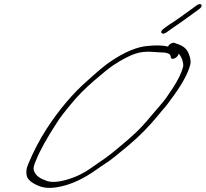

<svg xmlns="http://www.w3.org/2000/svg" viewBox="-20 -861 995 928"><path d="M792.2 -636C768.2 -642 735.7 -643 694.7 -639C641.7 -635 579.9 -609 510.3 -561C486.4 -545 452.1 -516 403.5 -472C333.4 -411 267 -333 205.7 -239C172.1 -187 142 -130 116 -67C107.1 -47 105.3 -29 109.4 -11C113.6 7 132.7 23 165.8 37C188.9 47 218.4 50 255.3 44C322.7 33 384 2 437.2 -35C460.1 -51 480 -65 497.4 -76C514.8 -87 548.1 -114 600.8 -158C653.5 -202 701.6 -251 744.7 -304C773.5 -340 779.9 -343 804.2 -378C858.1 -449 889.7 -507 899.9 -550C903.3 -563 900.7 -578 893.5 -598C883.3 -626 865.2 -640 833.1 -650L822.1 -654C813.1 -656 797.1 -648 792.2 -636ZM842.5 -602C855.1 -593 869.3 -557 865 -538C857.2 -508 840.4 -474 815.7 -436C765.8 -359 759.3 -360 707.3 -297C655.2 -234 620 -203 557.4 -151C488.8 -93 484.8 -95 417.1 -47C387.8 -26 354.4 -9 317.5 3C262.7 21 221.7 23 195.6 9C166.5 -1 149.4 -17 143.2 -39C140.6 -48 143.5 -62 152.9 -83C171.5 -131 206.1 -193 255.5 -269C269.3 -291 292.1 -321 325.8 -361C354 -396 389.8 -432 433.5 -470C477.2 -508 508.5 -533 526.4 -545C544.3 -557 567.2 -571 595.1 -585C654.9 -615 685.9 -613 752.4 -608C785.4 -608 802.5 -602 804.6 -590L806.6 -582C810.3 -567 844.6 -586 842.5 -602ZM780 -729C762.1 -717 755.7 -708 760.7 -702C765.8 -696 774.3 -697 786.7 -706C799.1 -715 808.6 -722 816.1 -727C843.9 -745 877.2 -770 911.1 -794L942.4 -817C965.3 -833 953.1 -851 930.2 -835L898.9 -812C876 -796 857.1 -782 841.7 -771C815.4 -752 800.9 -745 780 -729Z"/></svg>

Font: MewTooHand
Style: UltimateIta
Weight: 400
Designer: Mew Too, Robert Jablonski
Version: Version 0.77